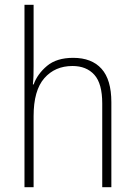

<svg xmlns="http://www.w3.org/2000/svg" viewBox="-20 -780 562 800"><path d="M120 -504Q120 -481 119.5 -464.5Q119 -448 117 -428H120Q136 -472 176 -505.5Q216 -539 285 -539Q362 -539 403 -493.5Q444 -448 444 -354V0H406V-349Q406 -432 373 -468.5Q340 -505 282 -505Q209 -505 164.5 -454Q120 -403 120 -296V0H82V-760H120Z"/></svg>

Font: Noto Sans Sinhala UI SemiCondensed ExtraLight
Style: Regular
Weight: 200
Width: 4
Designer: Jelle Bosma - Monotype Design Team
Foundry: Monotype Imaging Inc.
Version: Version 2.006; ttfautohint (v1.8.4.7-5d5b)